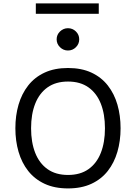

<svg xmlns="http://www.w3.org/2000/svg" viewBox="-20 -1078 782 1104"><path d="M547.9 -1058.3H186V-998.5H547.9ZM305.7 -851.8Q305.7 -825.4 325.1 -806.5Q344.5 -787.6 370.8 -787.6Q397.5 -787.6 416.5 -806.5Q435.5 -825.4 435.5 -851.8Q435.5 -878.4 416.5 -897.1Q397.5 -915.8 370.8 -915.8Q344.5 -915.8 325.1 -897.1Q305.7 -878.4 305.7 -851.8ZM371.1 -687Q293.5 -687 236.5 -660.5Q179.4 -634 142.2 -586.5Q105 -539.1 86.7 -476.3Q68.4 -413.6 68.4 -340.6Q68.4 -267.8 86.7 -205Q105 -142.1 142.3 -94.8Q179.7 -47.6 236.7 -21.1Q293.7 5.4 371.1 5.4Q448.5 5.4 505.5 -21.1Q562.5 -47.6 599.6 -94.8Q636.7 -142.1 655 -205Q673.3 -267.8 673.3 -340.6Q673.3 -413.6 655.2 -476.3Q637 -539.1 599.9 -586.5Q562.7 -634 505.7 -660.5Q448.7 -687 371.1 -687ZM371.1 -609.1Q441.4 -609.1 488.6 -575.7Q535.9 -542.2 559.7 -481.9Q583.5 -421.6 583.5 -340.6Q583.5 -259.5 559.8 -199.2Q536.1 -138.9 489 -105.5Q441.9 -72 371.1 -72Q300.5 -72 253.3 -105.5Q206.1 -138.9 182.4 -199.2Q158.7 -259.5 158.7 -340.6Q158.7 -421.6 182.5 -481.9Q206.3 -542.2 253.5 -575.7Q300.8 -609.1 371.1 -609.1Z"/></svg>

Font: Estedad-FD-VF Thin
Style: Regular
Weight: 100
Designer: Amin Abedi
Version: Version 5.0